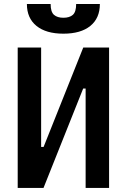

<svg xmlns="http://www.w3.org/2000/svg" viewBox="-20 -928 626 948"><path d="M67.4 0V-693.4H183.1V-202.6H195.3L391.1 -693.4H518.6V0H402.8V-490.7H390.6L194.8 0ZM293 -761.7Q207.5 -761.7 160.2 -800Q112.8 -838.4 112.8 -908.2H230Q230 -869.1 246.6 -854.7Q263.2 -840.3 293 -840.3Q323.2 -840.3 339.6 -854.7Q356 -869.1 356 -908.2H473.1Q473.1 -838.4 426 -800Q378.9 -761.7 293 -761.7Z"/></svg>

Font: Cascadia Code SemiBold
Style: Regular
Weight: 600
Monospace: yes
Designer: Aaron Bell
Foundry: Saja Typeworks
Version: Version 2404.023; ttfautohint (v1.8.4)